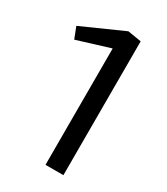

<svg xmlns="http://www.w3.org/2000/svg" viewBox="-179 -791 755 870"><g transform="rotate(30 199.0 -356.0)"><path d="M299.8 -700.2V0H206.1V-608.9L35.2 -556.2L12.2 -615.2L229 -711.9Z"/></g></svg>

Font: Sarala
Style: Regular
Weight: 400
Designer: Andres Torresi
Foundry: Huerta Tipografica
Version: Version 1.004;PS 001.003;hotconv 1.0.70;makeotf.lib2.5.58329